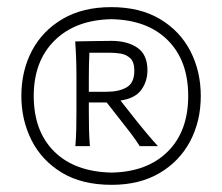

<svg xmlns="http://www.w3.org/2000/svg" viewBox="-20 -785 620 536"><path d="M290.5 -765.1Q370.6 -765.1 426.5 -731.9Q482.4 -698.7 511.5 -642.3Q540.5 -585.9 540.5 -517.1Q540.5 -446.3 510.5 -390.1Q480.5 -334 424.8 -301.5Q369.1 -269 292 -269Q208.5 -269 152.3 -303.2Q96.2 -337.4 67.9 -393.8Q39.6 -450.2 39.6 -517.1Q39.6 -587.4 69.3 -643.6Q99.1 -699.7 155.3 -732.4Q211.4 -765.1 290.5 -765.1ZM291 -731.4Q190.9 -729.5 132.6 -672.1Q74.2 -614.7 74.2 -517.1Q74.2 -418.5 131.6 -361.8Q189 -305.2 292 -303.2Q391.1 -305.2 448.2 -361.8Q505.4 -418.5 505.4 -517.1Q505.4 -615.7 448.5 -672.6Q391.6 -729.5 291 -731.4ZM291 -670.9Q335.9 -670.9 363.8 -651.6Q391.6 -632.3 391.6 -588.9Q391.6 -557.6 374.3 -533.9Q356.9 -510.3 316.4 -504.4L350.6 -460.9Q367.7 -439 386.5 -416.5Q405.3 -394 420.9 -377H370.1Q357.4 -397 344.2 -414.1Q331.1 -431.2 317.9 -447.8L277.8 -499H228V-473.1Q228 -446.3 228.5 -424.1Q229 -401.9 231 -377H190.4Q192.4 -401.9 192.9 -424.1Q193.4 -446.3 193.4 -473.1V-571.8Q193.4 -623 189.9 -669.4Q208.5 -669.4 234.1 -670.2Q259.8 -670.9 291 -670.9ZM290 -637.7H229.5Q228 -604 228 -567.9V-528.8H277.3Q312.5 -528.8 333.7 -541.3Q355 -553.7 355 -587.4Q355 -611.8 343.8 -622.3Q332.5 -632.8 317.4 -635.3Q302.2 -637.7 290 -637.7Z"/></svg>

Font: Pinar-FD Light
Style: Regular
Weight: 300
Designer: Amin Abedi
Version: Version 2.000